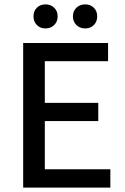

<svg xmlns="http://www.w3.org/2000/svg" viewBox="-20 -850 567 870"><path d="M85 0V-655.3H469.7V-572.8H183.1V-383.8H425.3V-301.3H183.1V-83H480V0ZM365.7 -721.2Q341.8 -721.2 326.2 -736.6Q310.5 -752 310.5 -775.9Q310.5 -799.8 326.2 -814.9Q341.8 -830.1 365.7 -830.1Q390.1 -830.1 405.3 -814.9Q420.4 -799.8 420.4 -775.9Q420.4 -752 405.3 -736.6Q390.1 -721.2 365.7 -721.2ZM186.5 -721.2Q162.1 -721.2 147 -736.6Q131.8 -752 131.8 -775.9Q131.8 -799.8 147 -814.9Q162.1 -830.1 186.5 -830.1Q210 -830.1 225.6 -814.9Q241.2 -799.8 241.2 -775.9Q241.2 -752 225.6 -736.6Q210 -721.2 186.5 -721.2Z"/></svg>

Font: Varta Light SemiBold
Style: Regular
Weight: 600
Version: Version 1.004